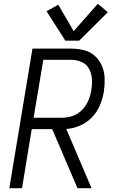

<svg xmlns="http://www.w3.org/2000/svg" viewBox="-20 -991 616 1011"><path d="M29 0H96L147 -311H255L388 0H462L329 -312Q365 -314 401 -329.5Q437 -345 464.5 -373.5Q492 -402 506.5 -437.5Q521 -473 527 -509Q532 -544 531 -578.5Q530 -613 517 -643.5Q504 -674 480 -696Q456 -718 423 -726.5Q390 -735 355 -735H151ZM157 -371 208 -676H355Q384 -676 410 -664.5Q436 -653 449 -628.5Q462 -604 464 -575.5Q466 -547 461 -518Q457 -490 445.5 -462.5Q434 -435 412.5 -412.5Q391 -390 362.5 -380.5Q334 -371 305 -371ZM324 -777H397L548 -927L495 -971L368 -827L287 -966L225 -932Z"/></svg>

Font: Iosevka Sparkle Light
Style: Italic
Weight: 300
Italic angle: -9°
Designer: Belleve Invis
Foundry: Belleve Invis
Version: Version 4.5.0; ttfautohint (v1.8.3)